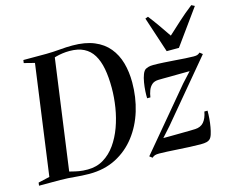

<svg xmlns="http://www.w3.org/2000/svg" viewBox="-126 -962 1387 1137"><g transform="rotate(-15 567.5 -393.0)"><path d="M86.5 -743H227Q270 -743.5 310.5 -747.2Q351 -751 389 -751Q467 -751 521.8 -728.2Q576.5 -705.5 610.2 -664.5Q644 -623.5 659.5 -568.5Q675 -513.5 675 -449Q675 -357.5 649.8 -275Q624.5 -192.5 575.2 -128.5Q526 -64.5 454.5 -27.5Q383 9.5 290 9.5Q266 9.5 244.5 8Q223 6.5 202.2 4.8Q181.5 3 160 1.5Q138.5 0 113.5 0H-16.5L-14 -18.5L56 -34.5L148.5 -708.5L84 -725ZM175 -15 147 -42Q171 -37 191.5 -31.5Q212 -26 234.5 -22Q257 -18 288 -18Q342.5 -18 385 -43.8Q427.5 -69.5 458.5 -113.2Q489.5 -157 509.8 -212.5Q530 -268 539.8 -329Q549.5 -390 549.5 -448.5Q549.5 -515 539.8 -566.2Q530 -617.5 508.5 -652.8Q487 -688 451.5 -706Q416 -724 364 -724Q341 -724 320.2 -721Q299.5 -718 282.5 -713.5Q265.5 -709 254 -705.5L273 -728.5ZM1020.5 -424.5Q1008.5 -424.5 989.2 -424.2Q970 -424 947 -423.8Q924 -423.5 901.2 -423.2Q878.5 -423 859.8 -423Q841 -423 829.5 -422.5Q803.5 -422 788.8 -409Q774 -396 766.5 -376.2Q759 -356.5 756 -334.5H736Q735 -351.5 736.5 -377.5Q738 -403.5 742.5 -430.5Q747 -457.5 755 -478Q763 -498.5 775 -505.5Q780.5 -508.5 791.8 -512Q803 -515.5 821.5 -515.5Q850.5 -515.5 884.2 -513.5Q918 -511.5 951.8 -509Q985.5 -506.5 1015.2 -504.5Q1045 -502.5 1066 -502.5Q1080 -502.5 1088 -504.8Q1096 -507 1105.5 -515.5L1122.5 -502L820.5 -141L767.5 -82Q786 -82 813.2 -82.2Q840.5 -82.5 869.8 -82.8Q899 -83 924 -83.5Q949 -84 963.5 -84.5Q997.5 -86 1016.5 -108Q1035.5 -130 1043 -171H1062.5Q1062.5 -148.5 1060.5 -122.8Q1058.5 -97 1054.2 -72.8Q1050 -48.5 1044 -29.8Q1038 -11 1028.5 -2.5Q1022 4 1008.8 7.5Q995.5 11 971.5 11Q941.5 11 905.5 9.2Q869.5 7.5 833.8 5.2Q798 3 768.2 1.5Q738.5 0 720 0Q703 0 693.8 3Q684.5 6 676 14L659 1L965 -364ZM920 -574 848 -793 865.5 -799.5Q889 -769.5 914.8 -733Q940.5 -696.5 967.5 -656.5Q1005 -691 1044.5 -727Q1084 -763 1131 -799.5L1150.5 -789.5L995 -574Z"/></g></svg>

Font: Merriweather 144pt Medium
Style: Italic
Weight: 500
Italic angle: -7.8°
Version: Version 2.101